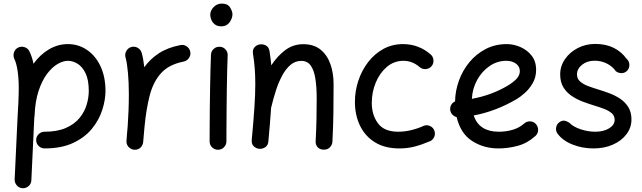

<svg xmlns="http://www.w3.org/2000/svg" viewBox="-20 -777 3529 1055"><path d="M178.7 -7.3Q178.7 -26.4 192.4 -39.8Q206.1 -53.2 225.1 -53.2Q295.4 -53.2 342.5 -74.2Q389.6 -95.2 417 -128.7Q444.3 -162.1 456.1 -201.4Q467.8 -240.7 467.8 -277.3Q467.8 -337.9 450.2 -374.3Q432.6 -410.6 406.2 -426.8Q379.9 -442.9 353 -442.9Q326.7 -442.9 296.4 -425.3Q266.1 -407.7 238.5 -371.1Q210.9 -334.5 191.9 -277.1Q172.9 -219.7 169.9 -140.1Q169.9 -135.3 168.5 -130.9Q168.5 -125.5 168 -121.1L152.3 213.4Q151.9 232.4 137.7 245.1Q123.5 257.8 104.5 257.3Q85.4 256.3 72.8 242.2Q60.1 228 60.5 209L76.2 -126.5Q79.1 -173.8 81.1 -215.6Q83 -257.3 83 -294.4Q83 -344.7 76.7 -387.5Q70.3 -430.2 58.6 -453.6Q50.8 -470.7 56.9 -489Q63 -507.3 79.6 -515.6Q96.7 -523.9 115.2 -517.8Q133.8 -511.7 141.6 -494.6Q156.2 -465.3 164.1 -426.8Q201.2 -478 249.8 -506.3Q298.3 -534.7 353 -534.7Q411.6 -534.7 458.5 -502.4Q505.4 -470.2 532.5 -412.4Q559.6 -354.5 559.6 -277.3Q559.6 -227.5 541.7 -172.4Q523.9 -117.2 484.9 -69.3Q445.8 -21.5 381.6 8.5Q317.4 38.6 225.1 38.6Q206.1 38.6 192.4 25.1Q178.7 11.7 178.7 -7.3Z M716.3 45.9Q709.5 44.9 703.1 42Q680.2 32.2 675.3 8.3Q675.3 7.8 675.3 7.3Q675.3 6.8 675.3 6.3Q674.3 1 674.8 -4.9Q674.8 -6.3 675.3 -7.8Q676.8 -26.9 678.2 -45.9Q679.7 -64.9 681.6 -83.5Q684.6 -125 686.3 -170.2Q688 -215.3 688 -259.8Q688 -322.3 683.1 -377.2Q678.2 -432.1 669.9 -460.9Q664.6 -479 673.8 -496.1Q683.1 -513.2 701.2 -518.6Q719.2 -523.9 736.1 -514.6Q752.9 -505.4 758.3 -487.3Q763.2 -470.2 766.8 -450.2Q770.5 -430.2 772.9 -407.7Q804.7 -452.6 852.8 -484.1Q900.9 -515.6 971.2 -529.3Q989.7 -533.2 1005.9 -522.2Q1022 -511.2 1025.4 -492.7Q1029.3 -474.6 1018.3 -458.5Q1007.3 -442.4 988.8 -438.5Q908.7 -422.9 865.5 -375.5Q822.3 -328.1 802.7 -252.7Q783.2 -177.2 773.9 -78.1Q770.5 -33.2 766.6 4.4Q766.1 10.3 763.7 16.1Q763.7 16.1 763.7 16.6Q763.2 17.1 763.2 17.6Q753.9 40.5 729.5 45.4Q728.5 45.4 728 45.4Q728 45.4 727.5 45.4Q722.2 46.4 716.3 45.9Z M1135.3 -694.8Q1135.3 -718.8 1153.8 -738Q1172.4 -757.3 1199.2 -757.3Q1231 -757.3 1244.1 -736.1Q1257.3 -714.8 1257.3 -698.2Q1257.3 -677.2 1241.7 -654.8Q1226.1 -632.3 1196.8 -632.3Q1173.3 -632.3 1159.9 -643.3Q1146.5 -654.3 1140.9 -669.2Q1135.3 -684.1 1135.3 -694.8ZM1187.5 -520Q1206.5 -519.5 1219.2 -505.4Q1231.9 -491.2 1231 -472.2Q1229.5 -438.5 1228.3 -390.1Q1227.1 -341.8 1226.3 -286.9Q1225.6 -231.9 1225.1 -177.7Q1224.6 -123.5 1224.4 -77.1Q1224.1 -30.8 1224.1 0Q1224.1 19 1210.4 32.5Q1196.8 45.9 1177.7 45.9Q1158.7 45.9 1145.3 32.5Q1131.8 19 1131.8 0Q1131.8 -30.8 1132.1 -77.4Q1132.3 -124 1132.8 -178.5Q1133.3 -232.9 1134.3 -288.1Q1135.3 -343.3 1136.5 -392.3Q1137.7 -441.4 1139.2 -476.6Q1140.1 -495.6 1154.3 -508.3Q1168.5 -521 1187.5 -520Z M1363.3 -8.3Q1373 -112.8 1377.9 -186.3Q1382.8 -259.8 1382.8 -315.9Q1382.8 -363.3 1379.6 -402.6Q1376.5 -441.9 1370.1 -481.9Q1366.7 -502.9 1377.4 -515.9Q1388.2 -528.8 1403.8 -532.2Q1421.9 -536.6 1439.7 -527.8Q1457.5 -519 1460.9 -496.1Q1467.3 -456.5 1470.7 -418Q1502.9 -467.8 1546.6 -501Q1590.3 -534.2 1646.5 -534.2Q1704.6 -534.2 1741.5 -504.2Q1778.3 -474.1 1795.7 -424.3Q1813 -374.5 1813 -314.9Q1813 -238.3 1812 -159.9Q1811 -81.5 1806.6 0.5Q1806.2 17.6 1793.7 31.5Q1781.2 45.4 1759.8 45.4Q1737.3 45.4 1725.3 31.7Q1713.4 18.1 1714.4 0Q1717.8 -65.4 1719 -122.8Q1720.2 -180.2 1720.2 -236.3Q1720.2 -297.4 1713.1 -343.8Q1706.1 -390.1 1687.7 -416.3Q1669.4 -442.4 1635.7 -442.4Q1602.1 -442.4 1575.9 -420.2Q1549.8 -397.9 1530 -360.8Q1510.3 -323.7 1495.8 -278.8Q1481.4 -233.9 1470.7 -188.5Q1470.2 -187 1469.7 -185.5Q1467.3 -146 1463.4 -99.9Q1459.5 -53.7 1454.6 0.5Q1452.6 22.5 1436.8 32.5Q1420.9 42.5 1403.3 40.5Q1386.7 38.6 1374 26.4Q1361.3 14.2 1363.3 -8.3Z M2351.1 -413.1Q2338.9 -398.9 2319.6 -397.5Q2300.3 -396 2286.1 -408.2Q2246.1 -442.9 2196.8 -442.9Q2145 -442.9 2105.7 -409.4Q2066.4 -376 2044.7 -323.2Q2022.9 -270.5 2022.9 -211.4Q2022.9 -145 2057.1 -99.1Q2091.3 -53.2 2167.5 -53.2Q2205.1 -53.2 2241.9 -62.5Q2278.8 -71.8 2310.1 -86.4Q2328.1 -92.3 2345.2 -83.5Q2362.3 -74.7 2367.7 -56.2Q2373 -38.1 2364.3 -21.2Q2355.5 -4.4 2337.4 1Q2296.4 18.6 2257.3 28.6Q2218.3 38.6 2174.8 38.6Q2094.2 38.6 2039.8 4.6Q1985.4 -29.3 1957.8 -87.2Q1930.2 -145 1930.2 -216.8Q1930.2 -277.3 1949.2 -334.2Q1968.3 -391.1 2003.2 -436.3Q2038.1 -481.4 2086.7 -508.1Q2135.3 -534.7 2194.3 -534.7Q2238.8 -534.7 2276.9 -520Q2314.9 -505.4 2346.2 -478Q2360.4 -465.8 2361.8 -446.5Q2363.3 -427.2 2351.1 -413.1Z M2921.9 -29.8Q2877.4 10.3 2824.5 24.4Q2771.5 38.6 2719.2 38.6Q2637.2 38.6 2573.7 -2.7Q2510.3 -43.9 2489.3 -133.3Q2475.1 -137.2 2464.8 -148.4Q2454.6 -159.7 2453.6 -175.3Q2452.6 -189.9 2460.2 -202.1Q2467.8 -214.4 2480.5 -219.7Q2481.4 -277.8 2501.7 -334Q2522 -390.1 2559.3 -435.3Q2596.7 -480.5 2648.7 -507.6Q2700.7 -534.7 2764.6 -534.7Q2801.8 -534.7 2838.9 -518.8Q2876 -502.9 2900.9 -471.7Q2925.8 -440.4 2925.8 -393.1Q2925.8 -351.6 2906.7 -319.3Q2887.7 -287.1 2862.8 -265.4Q2837.9 -243.7 2819.8 -232.9Q2764.2 -200.2 2704.8 -177.2Q2645.5 -154.3 2583 -142.6Q2598.1 -96.7 2633.1 -75Q2668 -53.2 2719.2 -53.2Q2762.2 -53.2 2798.3 -64.2Q2834.5 -75.2 2859.9 -98.1Q2874 -110.8 2893.3 -110.1Q2912.6 -109.4 2924.8 -95.2Q2937.5 -81.1 2936.8 -61.8Q2936 -42.5 2921.9 -29.8ZM2762.2 -442.9Q2712.4 -442.9 2670.4 -414.3Q2628.4 -385.7 2602.1 -338.1Q2575.7 -290.5 2572.8 -233.9Q2681.6 -253.9 2769.5 -306.2Q2800.3 -324.7 2818.4 -344Q2836.4 -363.3 2836.4 -386.2Q2836.4 -412.1 2814.9 -427.5Q2793.5 -442.9 2762.2 -442.9Z M3427.7 -390.1Q3415.5 -376.5 3397.9 -375.2Q3380.4 -374 3364.3 -385.3Q3345.2 -412.6 3314.2 -428Q3283.2 -443.4 3247.6 -443.4Q3206.1 -443.4 3178.2 -421.1Q3150.4 -398.9 3150.4 -367.7Q3150.4 -344.7 3167.2 -329.6Q3184.1 -314.5 3210.7 -304.4Q3237.3 -294.4 3266.1 -285.6Q3294.9 -276.9 3326.9 -265.1Q3358.9 -253.4 3386.7 -235.1Q3414.6 -216.8 3432.1 -189Q3449.7 -161.1 3449.7 -120.6Q3449.7 -75.2 3422.1 -39.1Q3394.5 -2.9 3347.4 17.8Q3300.3 38.6 3241.2 38.6Q3179.2 38.6 3125 16.8Q3070.8 -4.9 3043 -43.5Q3032.2 -59.1 3036.1 -77.9Q3040 -96.7 3055.7 -106.9Q3071.3 -117.2 3085.7 -113Q3100.1 -108.9 3109.4 -101.6Q3129.4 -80.6 3169.7 -66.9Q3210 -53.2 3251.5 -53.2Q3296.4 -53.2 3326.9 -71.8Q3357.4 -90.3 3357.4 -118.7Q3357.4 -141.1 3340.8 -155.3Q3324.2 -169.4 3298.3 -179.2Q3272.5 -189 3244.6 -197.3Q3215.3 -206.1 3182.9 -218.3Q3150.4 -230.5 3122.1 -249.3Q3093.8 -268.1 3075.9 -296.9Q3058.1 -325.7 3058.1 -368.2Q3058.1 -414.1 3084.5 -452.1Q3110.8 -490.2 3154.5 -512.9Q3198.2 -535.6 3250.5 -535.6Q3308.6 -535.6 3351.6 -514.4Q3394.5 -493.2 3422.9 -454.1Q3437 -441.9 3438.2 -423.1Q3439.5 -404.3 3427.7 -390.1Z"/></svg>

Font: Mikhak-DS2-FD Medium
Style: Regular
Weight: 500
Designer: Amin Abedi
Version: Version 3.4